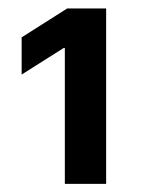

<svg xmlns="http://www.w3.org/2000/svg" viewBox="-20 -798 345 464"><path d="M136.7 -682.1H134L32.3 -617.8V-707.7L142.5 -777.6H236.5V-353.6H136.7Z"/></svg>

Font: Pretendard Variable
Style: Regular
Weight: 400
Designer: Base glyphs from Inter by Rasmus Andersson; Hangul glyphs from Noto Sans CJK(Source Han Sans) by Jang Soo-young and Kang
Foundry: Kil Hyung-jin
Version: Version 1.100;FEAKit 1.0